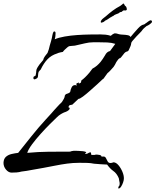

<svg xmlns="http://www.w3.org/2000/svg" viewBox="-26 -993 890 1099"><path d="M653 86Q651 86 651 83Q651 76 655 72Q659 69 659 59Q659 54 658.5 50.5Q658 47 657 44L654 27Q642 -1 623 -14Q613 -21 604 -30.5Q595 -40 587 -51Q568 -52 549.5 -53Q531 -54 512 -56Q493 -60 474 -60.5Q455 -61 436 -61H425Q392 -61 358.5 -56.5Q325 -52 290 -45Q256 -38 222 -32Q188 -26 154 -20Q141 -17 126.5 -15Q112 -13 97 -11Q83 -7 68.5 -6Q54 -5 40 -5Q23 -5 8.5 -22Q-6 -39 -6 -61Q-5 -84 8 -95.5Q21 -107 40.5 -111.5Q60 -116 78 -118Q117 -167 155 -214.5Q193 -262 235 -308L268 -344Q276 -354 284.5 -363Q293 -372 301 -381L315 -396Q319 -399 322 -402.5Q325 -406 329 -410Q334 -417 339.5 -427.5Q345 -438 345 -446L351 -454L365 -459Q369 -461 372 -463Q375 -465 376 -468Q378 -482 384.5 -494Q391 -506 404 -506Q409 -506 413 -502L411 -513L413 -516L426 -521L425 -514L437 -520L440 -533Q448 -538 461 -550.5Q474 -563 486 -577.5Q498 -592 503 -600Q518 -608 529 -617.5Q540 -627 550 -639Q556 -646 562 -655.5Q568 -665 575 -676Q585 -697 604 -701L634 -742Q612 -749 588 -750Q564 -751 540 -751H508Q484 -751 460 -745L412 -734Q402 -731 393 -731Q387 -730 382 -730Q377 -730 372 -729Q368 -729 359.5 -722Q351 -715 343.5 -707.5Q336 -700 334 -696Q331 -695 319 -693Q306 -690 301 -687Q268 -677 246 -654Q224 -631 207 -595Q203 -591 200.5 -588.5Q198 -586 196 -582V-585Q192 -572 192 -563.5Q192 -555 189.5 -549.5Q187 -544 174 -539H172Q165 -539 165 -547Q165 -554 170 -556Q176 -558 178 -561L181 -578Q181 -582 181.5 -586.5Q182 -591 183 -595Q186 -603 190.5 -610Q195 -617 200 -624Q205 -629 210 -636Q215 -643 220 -648L221 -649Q223 -660 231.5 -671.5Q240 -683 246 -690Q250 -700 253.5 -711Q257 -722 259 -733Q262 -744 265.5 -755Q269 -766 271 -776L274 -792L277 -804Q280 -813 285 -813Q292 -813 292 -803Q292 -796 291 -786Q290 -776 287 -768Q310 -778 344.5 -784Q379 -790 416.5 -792.5Q454 -795 489 -795.5Q524 -796 549 -796Q563 -796 578 -794.5Q593 -793 608 -788Q613 -793 618.5 -796.5Q624 -800 629 -802Q632 -802 635.5 -802Q639 -802 642 -801L656 -797Q665 -795 679 -794.5Q693 -794 705.5 -791.5Q718 -789 721 -781Q728 -789 740 -803.5Q752 -818 764.5 -831Q777 -844 783 -847Q789 -851 795 -852Q803 -854 807 -859Q809 -860 812.5 -862.5Q816 -865 821 -869Q832 -877 836 -877Q838 -877 841 -875.5Q844 -874 844 -869Q844 -863 832 -854.5Q820 -846 813 -844Q807 -839 800 -833Q793 -827 788 -820Q786 -816 775.5 -805.5Q765 -795 755 -784.5Q745 -774 743 -771Q731 -758 728 -753Q725 -748 725 -745Q725 -742 723.5 -736Q722 -730 714 -713Q710 -702 706 -700Q702 -698 697.5 -697Q693 -696 686 -689Q685 -688 679 -680Q673 -672 667 -665Q661 -658 659 -660Q654 -657 649.5 -651.5Q645 -646 640 -638Q636 -630 632 -622.5Q628 -615 624 -610Q615 -600 607 -591Q599 -582 589 -574Q587 -572 584 -567Q581 -562 576 -556Q567 -541 561 -539Q551 -529 531 -511Q511 -493 489 -473.5Q467 -454 449 -440.5Q431 -427 423 -427L388 -394L372 -391L365 -380L373 -375L372 -368Q367 -361 358.5 -356.5Q350 -352 340 -349Q329 -344 319 -337.5Q309 -331 301 -323Q286 -309 260 -283Q234 -257 206.5 -226.5Q179 -196 157.5 -167Q136 -138 130 -118Q194 -124 252.5 -124.5Q311 -125 372 -125Q378 -125 384 -128Q392 -130 397 -130Q406 -130 420.5 -129.5Q435 -129 449 -127.5Q463 -126 468 -121L460 -113H463Q463 -112 464 -112Q474 -112 480 -117Q485 -121 494 -121L497 -106H512Q514 -106 517 -106.5Q520 -107 522 -108H530Q535 -108 544.5 -106Q554 -104 556 -96Q559 -96 561 -97H567Q576 -97 580.5 -88Q585 -79 590 -69.5Q595 -60 606 -60Q615 -60 623 -64Q638 -64 652 -47.5Q666 -31 675 -9Q684 13 683 30Q683 38 678.5 51.5Q674 65 667 75.5Q660 86 653 86ZM554 -863Q554 -862 552.5 -864.5Q551 -867 550 -867L554 -877Q559 -884 566 -889Q573 -894 580 -900Q599 -917 619 -932Q639 -947 662 -959L674 -968Q675 -969 676 -970Q677 -971 678 -972Q683 -974 685 -968.5Q687 -963 690 -960Q697 -956 698.5 -948.5Q700 -941 700 -941Q701 -941 699 -937Q697 -933 693 -933Q689 -933 684 -933.5Q679 -934 671 -926Q670 -924 668 -924.5Q666 -925 664 -924Q660 -923 657.5 -920.5Q655 -918 651 -916Q647 -914 642.5 -913Q638 -912 633 -909Q628 -907 624 -903Q620 -899 614 -899V-898Q613 -898 613 -897Q613 -896 613 -896Q609 -896 599 -888.5Q589 -881 584 -879Q584 -878 583.5 -878Q583 -878 583 -878Q578 -877 573.5 -872.5Q569 -868 564 -866Q561 -865 558.5 -864.5Q556 -864 554 -863Z"/></svg>

Font: Water Brush
Style: Regular
Weight: 400
Designer: Robert E. Leuschke
Foundry: Robert E. Leuschke
Version: Version 1.010; ttfautohint (v1.8.4.7-5d5b)